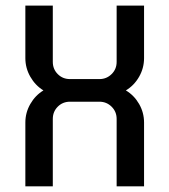

<svg xmlns="http://www.w3.org/2000/svg" viewBox="-20 -660 600 680"><path d="M490.2 0H393.1V-238.8Q393.1 -264.6 375.2 -282.2Q357.4 -299.8 332 -299.8H228Q202.1 -299.8 184.6 -282.2Q167 -264.6 167 -238.8V0H69.8V-226.1Q69.8 -261.2 87.4 -291.7Q105 -322.3 133.8 -339.8Q105 -357.4 87.4 -388.2Q69.8 -418.9 69.8 -454.1V-640.1H167V-440.9Q167 -415 184.6 -397.5Q202.1 -379.9 228 -379.9H332Q357.4 -379.9 375.2 -397.5Q393.1 -415 393.1 -440.9V-640.1H490.2V-454.1Q490.2 -418.9 472.7 -388.2Q455.1 -357.4 425.8 -339.8Q455.1 -322.3 472.7 -291.7Q490.2 -261.2 490.2 -226.1Z"/></svg>

Font: Laconic
Style: Regular
Weight: 400
Designer: Robby Woodard
Version: Version 1.000